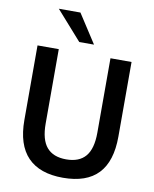

<svg xmlns="http://www.w3.org/2000/svg" viewBox="-100 -1006 874 1090"><g transform="rotate(10 337.0 -460.5)"><path d="M338 10Q204 10 135.2 -61.2Q66.5 -132.5 66.5 -275V-705H189V-276Q189 -183.5 226.2 -139.8Q263.5 -96 338.5 -96Q413.5 -96 450.2 -139.8Q487 -183.5 487 -276V-705H608.5V-275Q608.5 -132 541.2 -61Q474 10 338 10ZM296.5 -765 149.5 -931H274L381.5 -765Z"/></g></svg>

Font: Nunito Sans 12pt ExtraLight SemiCondensed
Style: Regular
Weight: 200
Width: 4
Version: Version 3.101;gftools[0.9.27]